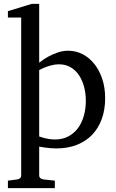

<svg xmlns="http://www.w3.org/2000/svg" viewBox="-20 -757 599 995"><path d="M424.8 -233.9Q424.8 -272.5 415.8 -306.9Q406.7 -341.3 389.2 -367.4Q371.6 -393.6 345.5 -408.7Q319.3 -423.8 285.2 -423.8Q266.1 -423.8 247.8 -418.9Q229.5 -414.1 215.3 -408.7Q198.7 -402.3 183.1 -394V-49.8Q194.8 -45.4 208 -42Q219.2 -39.1 233.9 -36.6Q248.5 -34.2 264.2 -34.2Q305.2 -34.2 335.4 -50.8Q365.7 -67.4 385.5 -95Q405.3 -122.6 415 -158.7Q424.8 -194.8 424.8 -233.9ZM524.9 -248Q524.9 -189 507.6 -140.9Q490.2 -92.8 457.8 -58.8Q425.3 -24.9 378.2 -6.3Q331.1 12.2 272 12.2Q258.3 12.2 242.7 11Q227.1 9.8 213.9 7.8Q198.2 5.9 183.1 2.9V151.9Q183.1 161.1 189.5 166.5Q195.8 171.9 205.1 172.9L264.2 179.2V217.8H21V179.2L68.8 172.9Q78.1 171.9 84 166.5Q89.8 161.1 89.8 151.9V-666H21V-699.2L144 -736.8H183.1V-432.1Q204.6 -449.2 229 -462.9Q250 -474.6 277.3 -484.4Q304.7 -494.1 334 -494.1Q372.6 -494.1 407.2 -476.6Q441.9 -459 468 -426.8Q494.1 -394.5 509.5 -349.1Q524.9 -303.7 524.9 -248Z"/></svg>

Font: BabelStone Ogham Pictish
Style: Regular
Weight: 400
Designer: Andrew West
Foundry: BabelStone
Version: Version 1.02 March 14, 2022